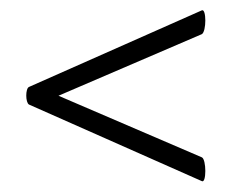

<svg xmlns="http://www.w3.org/2000/svg" viewBox="-20 -375 447 371"><path d="M370 -71 93 -190 370 -309C379 -314 379 -359 370 -355L36 -207C29 -204 29 -177 36 -173L370 -25C379 -20 379 -67 370 -71Z"/></svg>

Font: Cormorant SC Semi
Style: Regular
Weight: 600
Designer: Christian Thalmann (Catharsis Fonts)
Version: Version 1.000;PS 001.000;hotconv 1.0.70;makeotf.lib2.5.58329